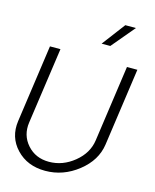

<svg xmlns="http://www.w3.org/2000/svg" viewBox="-144 -1095 967 1201"><g transform="rotate(15 340.0 -495.0)"><path d="M515.1 -1000H584L458 -850.1H401.9ZM22.9 -247.1 94.2 -750H162.1L91.8 -256.8Q79.6 -171.9 133.3 -111.3Q187 -50.8 273.9 -50.8Q362.8 -50.8 437 -111.3Q511.2 -171.9 522.9 -256.8L592.8 -750H660.2L588.9 -247.1Q573.7 -141.1 477.8 -65.7Q381.8 9.8 265.9 9.8Q149.9 9.8 78.9 -65.2Q7.8 -140.1 22.9 -247.1Z"/></g></svg>

Font: Oakes Grotesk
Style: Light Italic
Weight: 300
Designer: Samuel Oakes
Foundry: Samuel Oakes
Version: Version 1.0 | wf-rip DC20170320